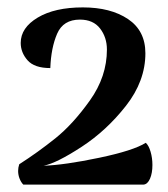

<svg xmlns="http://www.w3.org/2000/svg" viewBox="-20 -730 455 519"><path d="M29 -268Q29 -277 32 -286Q82 -318 129.5 -356Q177 -394 223 -458.5Q269 -523 269 -596Q269 -629 250.5 -653Q232 -677 196 -677Q151 -677 134.5 -639Q118 -601 116 -546Q73 -546 54.5 -567Q36 -588 36 -614Q36 -655 82 -682.5Q128 -710 204 -710Q279 -710 326 -678.5Q373 -647 373 -586Q373 -511 320.5 -444Q268 -377 200.5 -333Q133 -289 98 -282Q155 -284 248 -303.5Q341 -323 374 -344Q382 -337 387 -320Q392 -303 392 -284Q392 -262 385.5 -247Q379 -232 368 -231H43Q37 -237 33 -247Q29 -257 29 -268Z"/></svg>

Font: Arima Madurai ExtraBold
Style: Regular
Weight: 800
Designer: Joana Correia and Natanael Gama
Foundry: NDISCOVER
Version: Version 1.020